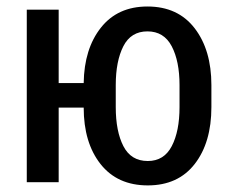

<svg xmlns="http://www.w3.org/2000/svg" viewBox="-20 -558 707 588"><path d="M159.7 -303.7H236.3Q237.8 -408.7 289.1 -473.4Q340.3 -538.1 431.6 -538.1Q524.9 -538.1 576.2 -471.4Q627.4 -404.8 627.4 -297.4V-230Q627.4 -121.6 576.4 -55.9Q525.4 9.8 432.6 9.8Q339.4 9.8 287.8 -55.7Q236.3 -121.1 236.3 -228.5H159.7V0H62V-528.3H159.7ZM334.5 -230Q334.5 -155.8 357.9 -110.4Q381.3 -64.9 432.6 -64.9Q482.4 -64.9 506.1 -110.6Q529.8 -156.2 529.8 -230V-297.4Q529.8 -370.6 505.9 -416.3Q481.9 -461.9 431.6 -461.9Q380.9 -461.9 357.7 -416.3Q334.5 -370.6 334.5 -297.4Z"/></svg>

Font: Franco
Style: Regular
Weight: 400
Designer: Google
Version: Version 1.200311; 2013